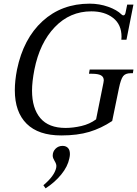

<svg xmlns="http://www.w3.org/2000/svg" viewBox="-20 -730 749 1049"><path d="M61 -237Q61 -289 73 -350Q108 -519 212.5 -614.5Q317 -710 470 -710Q523 -710 571 -693Q619 -676 644 -651Q649 -646 654 -646Q663 -646 666 -661L675 -705H709L671 -513H643L644 -529Q644 -596 598 -632Q552 -668 479 -668Q362 -668 279.5 -582Q197 -496 168 -350Q155 -283 155 -235Q155 -138 200.5 -84.5Q246 -31 338 -31Q379 -31 424.5 -41.5Q470 -52 505 -78L545 -277Q547 -287 547 -291Q547 -310 531.5 -318.5Q516 -327 483 -327H466L470 -350H709L706 -330H694Q665 -330 652.5 -313.5Q640 -297 630 -249L593 -69Q533 -29 468 -9.5Q403 10 315 10Q190 10 125.5 -54Q61 -118 61 -237ZM217 282Q277 232 287 187Q288 184 288 177Q288 165 278 149Q274 142 271 135Q268 128 268 120Q268 98 283.5 82.5Q299 67 322 67Q340 67 351 78Q362 89 362 112Q362 122 359 135Q350 180 314.5 223.5Q279 267 229 299Z"/></svg>

Font: Taviraj
Style: Italic
Weight: 400
Italic angle: -12°
Designer: Katatrad Team
Foundry: CadsonDemak
Version: Version 1.001